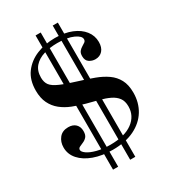

<svg xmlns="http://www.w3.org/2000/svg" viewBox="-218 -913 1011 1135"><g transform="rotate(-30 287.5 -345.0)"><path d="M269 11Q197 11 141.5 -9Q86 -29 54.5 -64.5Q23 -100 23 -146Q23 -184 44.5 -210.5Q66 -237 106 -237Q138 -237 156 -219.5Q174 -202 174 -172Q174 -146 163 -133.5Q152 -121 136.5 -114.5Q121 -108 110 -102.5Q99 -97 99 -86Q99 -73 120 -58Q141 -43 180 -32.5Q219 -22 272 -22Q370 -22 423.5 -61.5Q477 -101 477 -166Q477 -202 460.5 -224Q444 -246 415 -260Q386 -274 348 -284Q310 -294 267 -305Q224 -317 184.5 -332.5Q145 -348 114.5 -372.5Q84 -397 66.5 -433Q49 -469 49 -519Q49 -592 84 -639Q119 -686 176.5 -709.5Q234 -733 302 -733Q367 -733 415 -713.5Q463 -694 489.5 -660Q516 -626 516 -583Q516 -546 497.5 -525Q479 -504 448 -504Q426 -504 407 -516.5Q388 -529 388 -559Q388 -580 397 -591Q406 -602 418 -609Q430 -616 439 -622.5Q448 -629 448 -641Q448 -663 408 -681.5Q368 -700 299 -700Q249 -700 206.5 -687Q164 -674 139 -645.5Q114 -617 114 -571Q114 -539 129 -519Q144 -499 184 -481.5Q224 -464 300 -441Q350 -426 394 -409.5Q438 -393 471.5 -369.5Q505 -346 524 -310.5Q543 -275 543 -222Q543 -154 511 -101.5Q479 -49 418 -19Q357 11 269 11ZM211 113V-803H246V113ZM328 113V-803H363V113Z"/></g></svg>

Font: Libre Bodoni Medium
Style: Regular
Weight: 500
Designer: Pablo Impallari, Rodrigo Fuenzalida
Foundry: Impallari Type
Version: Version 2.005;gftools[0.9.23]